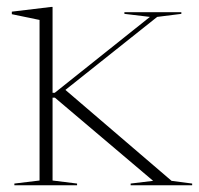

<svg xmlns="http://www.w3.org/2000/svg" viewBox="-20 -548 588 568"><path d="M142.5 -259H135.5V-14L208 -5V0H22.5V-5L97 -14V-489L15 -506V-513.5L131.5 -527.5H135.5V-273.5H142L423.5 -498L348 -507V-512H516.5V-507L445 -498L173.5 -282L487.5 -13L548.5 -5V0H366.5V-5L433 -13Z"/></svg>

Font: Newsreader 72pt ExtraLight
Style: Regular
Weight: 275
Designer: Hugues Gentile
Foundry: Production Type
Version: Version 1.003; ttfautohint (v1.8.3)